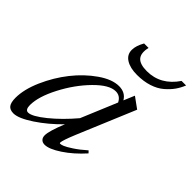

<svg xmlns="http://www.w3.org/2000/svg" viewBox="-185 -762 890 890"><g transform="rotate(45 260.5 -317.0)"><path d="M325.2 -520Q280.3 -520 253.2 -536.9Q226.1 -553.7 226.1 -585Q226.1 -612.3 245.6 -646.5H274.9Q265.1 -604.5 282.2 -584.5Q299.3 -564.5 345.2 -564.5Q435.5 -564.5 491.2 -646.5H521Q511.2 -622.1 496.8 -601.8Q482.4 -581.5 459.7 -562Q437 -542.5 402.6 -531.2Q368.2 -520 325.2 -520ZM46.4 11.2Q22.9 11.2 12.5 -2.4Q2 -16.1 2 -46.9Q2 -102.1 31.7 -169.7Q61.5 -237.3 105.5 -293Q149.4 -348.6 203.9 -386.7Q258.3 -424.8 303.7 -424.8Q345.2 -424.8 364.3 -392.1L386.7 -445.3L439.9 -406.7L321.3 -123.5Q295.4 -61 295.4 -46.4Q295.4 -42.5 299.3 -42.5Q305.7 -42.5 317.9 -47.4Q330.1 -52.2 356.7 -69.6Q383.3 -86.9 414.1 -114.3L423.8 -104Q377.9 -52.7 329.1 -20.5Q280.3 11.7 251.5 11.7Q237.3 11.7 229 3.4Q220.7 -4.9 220.7 -20Q220.7 -47.9 251 -122.1Q197.3 -66.9 138.2 -27.8Q79.1 11.2 46.4 11.2ZM73.2 -70.8Q73.2 -39.6 91.8 -39.6Q117.2 -39.6 172.4 -84.2Q227.5 -128.9 280.3 -191.4L354 -367.7Q339.8 -397 309.6 -397Q267.6 -397 210.9 -339.4Q154.3 -281.7 113.8 -203.6Q73.2 -125.5 73.2 -70.8Z"/></g></svg>

Font: Elstob 18pt
Style: Italic
Weight: 400
Italic angle: -20°
Designer: Peter S. Baker
Version: Version 1.015